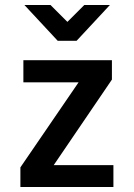

<svg xmlns="http://www.w3.org/2000/svg" viewBox="-20 -768 540 772"><path d="M436 -104V-16H62V-95L296 -437H74V-526H430V-448L196 -104ZM212 -604 78 -748H183L251 -680L319 -748H422L288 -604Z"/></svg>

Font: D2Coding ligature
Style: Bold
Weight: 700
Monospace: yes
Designer: Yong-Rak Park; Jeong-Hwan Yoon; Sang-Min Lee;
Foundry: NHN Corporation
Version: Version 1.3.2; Build 20180524